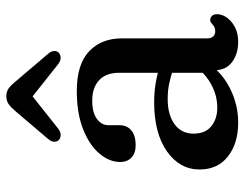

<svg xmlns="http://www.w3.org/2000/svg" viewBox="-100 -634 746 585"><g transform="rotate(-90 272.5 -341.0)"><path d="M351.7 -58.8V-77.2L343.7 -88.8V-351.5Q343.7 -390.6 321.1 -411.5Q298.6 -432.5 258.6 -432.5Q222.5 -432.5 203.3 -418.3Q184.1 -404.1 184.1 -383.7V-350.3Q184.1 -326.3 168.1 -313.2Q152.1 -300.1 123.5 -300.1Q98.7 -300.1 85.3 -313Q71.9 -326 71.9 -347.3Q71.9 -380 97.3 -410.3Q122.7 -440.6 171.2 -460.1Q219.7 -479.5 288.6 -479.5Q369.1 -479.5 408.8 -442.3Q448.5 -405 448.5 -343.1V-81.6Q448.5 -70.8 454.3 -64.3Q460 -57.7 470.2 -57.7Q477.7 -57.7 482.3 -60Q486.8 -62.2 490.1 -65.1Q493.5 -68.1 496.7 -70.6Q499.9 -73 504.2 -73Q512.3 -73 517.3 -67.5Q522.3 -62 522.3 -52.4Q522.3 -37 511.8 -22.1Q501.2 -7.2 482.4 2.5Q463.6 12.2 438.5 12.2Q401.1 12.2 376.4 -6.4Q351.7 -24.9 351.7 -58.8ZM49.1 -105.3Q49.1 -166 104.4 -204.9Q159.8 -243.8 253.8 -243.8Q284.6 -243.8 313.7 -238.9Q342.7 -234 363.9 -226L354.3 -185.8Q334.1 -193.1 311.8 -197.8Q289.5 -202.6 264 -202.6Q215.5 -202.6 186.9 -181.6Q158.3 -160.6 158.3 -123.9Q158.3 -87.9 180.9 -69.7Q203.5 -51.5 237.3 -51.5Q273.4 -51.5 306 -68.7Q338.6 -85.8 362.3 -116.9L374.7 -80.7Q343.6 -36.2 294.8 -12Q246 12.2 192.1 12.2Q128.9 12.2 89 -18.9Q49.1 -50 49.1 -105.3ZM291.8 -630H251.9L369.4 -536.8Q379.4 -529 388.6 -528.7Q397.7 -528.5 404.4 -533.9Q409.7 -538.5 410.1 -547.3Q410.4 -556.1 402.3 -566.1L316.7 -666.7Q306.1 -679.8 296.4 -687Q286.6 -694.2 272.3 -694.2Q258 -694.2 248 -687Q237.9 -679.8 227 -666.7L141.4 -566.1Q133.3 -556.1 133.6 -547.3Q134 -538.5 139.3 -533.9Q146 -528.5 155.3 -528.7Q164.5 -529 174.3 -536.8Z"/></g></svg>

Font: Fraunces SuperSoft 9pt
Style: Regular
Weight: 900
Version: Version 1.000;[b76b70a41]